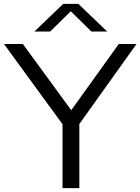

<svg xmlns="http://www.w3.org/2000/svg" viewBox="-34 -966 720 986"><path d="M287 0V-363L306 -302L-13.5 -740H83.5L348 -378H316L576 -740H667L354 -302L373.5 -362V0ZM142.5 -804 290.5 -946H368.5L516.5 -804H435.5L318 -919.5H341L223.5 -804Z"/></svg>

Font: Encode Sans SC Expanded
Style: Regular
Weight: 400
Width: 7
Designer: Multiple Designers
Foundry: Impallari Type
Version: Version 3.002